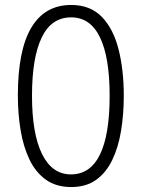

<svg xmlns="http://www.w3.org/2000/svg" viewBox="-20 -744 571 774"><path d="M479 -358Q479 -283 468 -216.5Q457 -150 432.5 -99Q408 -48 367.5 -19Q327 10 267 10Q206 10 164.5 -20Q123 -50 98.5 -101.5Q74 -153 63 -219.5Q52 -286 52 -359Q52 -542 106.5 -633Q161 -724 267 -724Q344 -724 390.5 -676Q437 -628 458 -545Q479 -462 479 -358ZM109 -358Q109 -205 149.5 -123Q190 -41 266 -41Q344 -41 383 -121Q422 -201 422 -358Q422 -513 383 -593.5Q344 -674 267 -674Q187 -674 148 -592.5Q109 -511 109 -358Z"/></svg>

Font: Noto Sans Ethiopic ExtraCondensed Light
Style: Regular
Weight: 300
Width: 2
Designer: Monotype Design Team
Foundry: Monotype Imaging Inc.
Version: Version 2.102; ttfautohint (v1.8.4.7-5d5b)